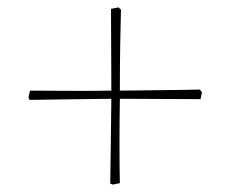

<svg xmlns="http://www.w3.org/2000/svg" viewBox="-20 -504 621 519"><path d="M285 -5 278 -8Q279 -56 279.5 -116Q280 -176 281 -237Q221 -236 164.5 -235.5Q108 -235 60 -234L57 -241L61 -259Q104 -259 161.5 -258.5Q219 -258 281 -259Q281 -319 280.5 -373.5Q280 -428 280 -480L300 -484L307 -478Q306 -447 305 -387.5Q304 -328 304 -259Q372 -260 431 -260.5Q490 -261 520 -262L526 -255L522 -236Q471 -236 416.5 -236.5Q362 -237 304 -237Q303 -174 303 -112Q303 -50 304 -9Z"/></svg>

Font: Labrada ExtraLight
Style: Regular
Weight: 200
Designer: Mercedes Jáuregui
Foundry: Omnibus-Type Team
Version: Version 1.000; ttfautohint (v1.8.4.7-5d5b)